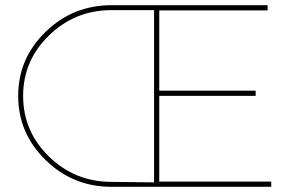

<svg xmlns="http://www.w3.org/2000/svg" viewBox="-20 -719 1129 739"><path d="M593 -20H1024V0H409Q261 0 155.5 -103Q50 -206 50 -350Q50 -494 155.5 -596.5Q261 -699 409 -699H1010V-679H593V-370H964V-350H593ZM409 -19 573 -17V-680H409Q269 -680 169 -583Q69 -486 69 -350Q69 -213 169 -116Q269 -19 409 -19Z"/></svg>

Font: Montserrat arm Thin
Style: Regular
Weight: 250
Designer: Julieta Ulanovsky
Foundry: Julieta Ulanovsky
Version: Version 6.000;PS 006.000;hotconv 1.0.88;makeotf.lib2.5.64775